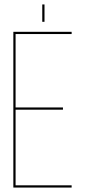

<svg xmlns="http://www.w3.org/2000/svg" viewBox="-20 -843 382 863"><path d="M170 -823H180V-745H170ZM50 -360H263V-350H50V-10H302V0H40V-700H302V-690H50Z"/></svg>

Font: Bebas Neue Thin
Style: Regular
Weight: 200
Designer: Ryoichi Tsunekawa
Foundry: Ryoichi Tsunekawa
Version: Version 1.003;PS 001.003;hotconv 1.0.70;makeotf.lib2.5.58329